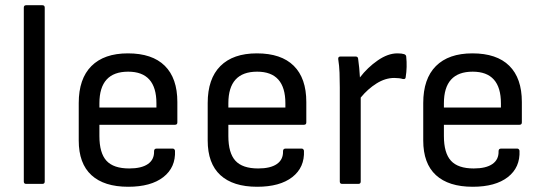

<svg xmlns="http://www.w3.org/2000/svg" viewBox="-20 -703 2072 734"><path d="M80 0Q71 0 71 -9V-674Q71 -683 80 -683H142Q151 -683 151 -674V-9Q151 0 142 0Z M470 11Q378 11 329.5 -33.5Q281 -78 281 -166V-309Q281 -402 329.5 -450.5Q378 -499 469 -499Q562 -499 610 -451.5Q658 -404 658 -313V-235Q658 -226 649 -226H360V-183Q360 -118 387 -88.5Q414 -59 474 -59Q521 -59 545.5 -76Q570 -93 569 -125Q569 -135 579 -135H640Q647 -135 649 -127Q652 -63 604.5 -26Q557 11 470 11ZM360 -292H578V-308Q578 -429 470 -429Q360 -429 360 -308Z M963 11Q871 11 822.5 -33.5Q774 -78 774 -166V-309Q774 -402 822.5 -450.5Q871 -499 962 -499Q1055 -499 1103 -451.5Q1151 -404 1151 -313V-235Q1151 -226 1142 -226H853V-183Q853 -118 880 -88.5Q907 -59 967 -59Q1014 -59 1038.5 -76Q1063 -93 1062 -125Q1062 -135 1072 -135H1133Q1140 -135 1142 -127Q1145 -63 1097.5 -26Q1050 11 963 11ZM853 -292H1071V-308Q1071 -429 963 -429Q853 -429 853 -308Z M1288 0Q1279 0 1279 -9V-369Q1279 -398 1278 -425Q1277 -452 1273 -477Q1272 -487 1282 -487H1339Q1348 -487 1349 -479Q1354 -444 1356 -407Q1385 -445 1424 -472Q1463 -499 1499 -499Q1516 -499 1525 -496Q1533 -493 1533 -486Q1535 -467 1534.5 -447Q1534 -427 1531 -409Q1531 -399 1520 -401Q1507 -405 1487 -405Q1453 -405 1419.5 -384Q1386 -363 1359 -330V-9Q1359 0 1350 0Z M1787 11Q1695 11 1646.5 -33.5Q1598 -78 1598 -166V-309Q1598 -402 1646.5 -450.5Q1695 -499 1786 -499Q1879 -499 1927 -451.5Q1975 -404 1975 -313V-235Q1975 -226 1966 -226H1677V-183Q1677 -118 1704 -88.5Q1731 -59 1791 -59Q1838 -59 1862.5 -76Q1887 -93 1886 -125Q1886 -135 1896 -135H1957Q1964 -135 1966 -127Q1969 -63 1921.5 -26Q1874 11 1787 11ZM1677 -292H1895V-308Q1895 -429 1787 -429Q1677 -429 1677 -308Z"/></svg>

Font: Sofia Sans Semi Condensed
Style: Regular
Weight: 400
Designer: Botio Nikoltchev, Ani Petrova
Foundry: lettersoup
Version: Version 4.100; ttfautohint (v1.8.4.7-5d5b)